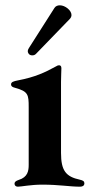

<svg xmlns="http://www.w3.org/2000/svg" viewBox="-20 -702 343 730"><path d="M47.9 7.8C60.7 7.8 96.9 0 141 0C204.5 0 245.4 7.8 283.7 7.8C290.8 7.8 300.8 6 300.8 -5C300.8 -12.4 296.2 -16 283.7 -18.8C230.8 -30.2 212 -52.6 212 -120.7V-391.3C212 -409.8 213.4 -431.8 213.4 -442.5C213.4 -450.3 210.2 -453.8 204.5 -453.8C200.6 -453.8 198.2 -452.8 193.5 -449.9C151.6 -426.8 113.3 -408.7 47.9 -396.3C31.6 -393.1 22 -390.3 22 -381C22 -373.6 27.3 -370.7 38 -367.9C87.4 -354.4 89.1 -341.6 89.1 -294.7V-75.3C89.1 -52.9 85.9 -28.4 50.8 -17.8C39.1 -13.8 35.2 -9.6 35.2 -3.6C35.2 3.6 40.5 7.8 47.9 7.8ZM85.6 -507.1C85.6 -502.1 89.5 -491.5 102.6 -491.5C108 -491.5 112.6 -492.9 116.8 -497.2L245.4 -630C249.6 -634.6 251.8 -639.6 251.8 -644.9C251.8 -662.6 227.6 -681.8 207.7 -681.8C199.6 -681.8 191.8 -679.3 187.1 -671.9L89.8 -519.2C86.3 -513.5 85.6 -510.7 85.6 -507.1Z"/></svg>

Font: Margiela Serif Semibold
Style: Regular
Weight: 600
Designer: Andreas Faust, Stefan Endress
Version: Version 1.002;FEAKit 1.0